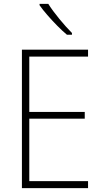

<svg xmlns="http://www.w3.org/2000/svg" viewBox="-20 -970 530 990"><path d="M434 0H93V-714H434V-678H131V-393H417V-358H131V-36H434ZM229 -950Q251 -915 286 -872.5Q321 -830 351 -800V-791H325Q301 -811 274.5 -838Q248 -865 224 -892.5Q200 -920 184 -943V-950Z"/></svg>

Font: Noto Sans Arabic SemCond ExtLt
Style: Regular
Weight: 200
Width: 4
Designer: Monotype Design Team, Nadine Chahine, Nizar Qandah and Khaled Hosny
Foundry: Monotype Imaging Inc.
Version: Version 2.012; ttfautohint (v1.8.4.7-5d5b)